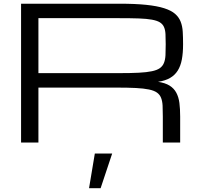

<svg xmlns="http://www.w3.org/2000/svg" viewBox="-20 -770 1071 1037"><path d="M492.2 59.1H585.9L523.4 246.6H460.9ZM953.1 0H859.4V-140.6Q859.4 -174.8 858.2 -199.5Q856.9 -224.1 849.9 -241.7Q842.8 -259.3 827.6 -270Q812.5 -280.8 784.7 -286.6Q756.8 -292.5 714.1 -294.7Q671.4 -296.9 608.9 -296.9H187.5V0H93.8V-750H624.5Q710.4 -750 769.3 -743.9Q828.1 -737.8 866.5 -725.6Q904.8 -713.4 925.5 -695.3Q946.3 -677.2 955.8 -652.8Q965.3 -628.4 967 -598.1Q968.8 -567.9 968.8 -531.2Q968.8 -484.4 962.2 -449Q955.6 -413.6 939.9 -388.7Q924.3 -363.8 898.4 -348.9Q872.6 -334 833.5 -328.1Q872.6 -322.3 896 -307.6Q919.4 -293 932.1 -269.5Q944.8 -246.1 949 -213.9Q953.1 -181.6 953.1 -140.6ZM187.5 -375H624.5Q687 -375 729.7 -377.2Q772.5 -379.4 800.3 -385.3Q828.1 -391.1 843.3 -401.9Q858.4 -412.6 865.5 -430.2Q872.6 -447.8 873.8 -472.4Q875 -497.1 875 -531.2Q875 -563 873.8 -585.9Q872.6 -608.9 865.5 -624.5Q858.4 -640.1 843.3 -649.4Q828.1 -658.7 800.3 -663.8Q772.5 -668.9 729.7 -670.4Q687 -671.9 624.5 -671.9H187.5Z"/></svg>

Font: Michroma
Style: Regular
Weight: 400
Version: Version 1.000